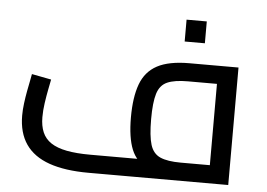

<svg xmlns="http://www.w3.org/2000/svg" viewBox="-49 -748 1134 814"><g transform="rotate(5 517.5 -341.5)"><path d="M355 0Q255 0 188 -23.5Q121 -47 87.5 -95.5Q54 -144 54 -218Q54 -242 57.5 -269.5Q61 -297 66 -323.5Q71 -350 75 -369.5Q79 -389 80 -396L163 -380Q160 -365 154.5 -337Q149 -309 144.5 -278Q140 -247 140 -218Q140 -181 151.5 -154Q163 -127 188.5 -110Q214 -93 255.5 -85Q297 -77 356 -77H915L865 -34V-456L905 -423H741Q685 -423 654 -409.5Q623 -396 611.5 -358.5Q600 -321 600 -250Q600 -178 611.5 -141Q623 -104 654 -90.5Q685 -77 741 -77V-19Q654 -19 604.5 -41Q555 -63 534.5 -113.5Q514 -164 514 -250Q514 -336 534.5 -391.5Q555 -447 604.5 -473.5Q654 -500 741 -500H950V0ZM713 -590V-683H799V-590Z"/></g></svg>

Font: Cairo Play Medium
Style: Regular
Weight: 500
Version: Version 3.119